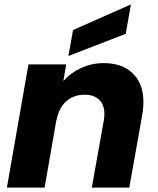

<svg xmlns="http://www.w3.org/2000/svg" viewBox="-20 -850 714 870"><path d="M311 -713.9 573.2 -830.1 549.8 -696.8 290 -596.2ZM396 0 450.2 -303.2Q460 -359.4 436.3 -390.1Q412.6 -420.9 363.8 -420.9Q313.5 -420.9 279.5 -390.4Q245.6 -359.9 235.8 -303.2V-308.1L182.1 0H11.2L108.9 -558.1H279.8L267.1 -482.9Q299.8 -520 347.7 -542Q395.5 -564 450.2 -564Q548.8 -564 596.4 -500.7Q644 -437.5 624 -326.2L565.9 0Z"/></svg>

Font: Poppins
Style: Bold Italic
Weight: 700
Italic angle: -10°
Designer: Ninad Kale (Devanagari), Jonny Pinhorn (Latin)
Foundry: Indian Type Foundry
Version: Version 3.200;PS 1.000;hotconv 16.6.54;makeotf.lib2.5.65590